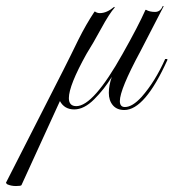

<svg xmlns="http://www.w3.org/2000/svg" viewBox="-149 -361 582 644"><path d="M268 8Q243 8 229.5 -8Q216 -24 216 -49.5Q216 -75 226 -103Q201 -62 167 -28Q133 6 100 6Q67 6 52 -22L-77 260Q-79 263 -95.5 263Q-112 263 -125 257Q-129 253 -129 252L64 -127Q71 -140 88 -175Q105 -210 114 -228Q140 -280 168 -322H170Q177 -317 186 -317Q209 -317 234 -338L236 -336Q218 -316 190.5 -265.5Q163 -215 141 -180Q82 -74 82 -32Q82 -5 107 -5Q164 -5 262 -180Q314 -272 339 -328H341Q353 -321 371 -321Q389 -321 397 -341L400 -340L322 -189Q253 -61 253 -22Q253 -2 270 -2Q295 -2 326 -36Q371 -87 405 -163H411L413 -161Q337 8 268 8Z"/></svg>

Font: Great Vibes
Style: Regular
Weight: 400
Designer: Robert E. Leuschke
Foundry: Robert E. Leuschke
Version: Version 1.001